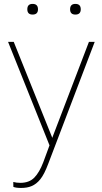

<svg xmlns="http://www.w3.org/2000/svg" viewBox="-20 -741 518 975"><path d="M145.5 -721.2Q172.9 -721.2 172.9 -693.8Q172.9 -667 145.5 -667Q118.7 -667 118.7 -693.8Q118.7 -721.2 145.5 -721.2ZM362.8 -721.2Q390.1 -721.2 390.1 -693.8Q390.1 -667 362.8 -667Q335.9 -667 335.9 -693.8Q335.9 -721.2 362.8 -721.2ZM47.9 208 47.4 183.1Q64 187.5 83 187.5Q128.4 187.5 154.3 160.9Q180.2 134.3 199.7 83L231.4 -2.9L21 -528.3H49.8L245.6 -41L249 -50.8L431.6 -528.3H460.9L225.1 90.3Q205.1 144 184.8 169.2Q164.6 194.3 140.1 204.1Q118.7 213.4 86.9 213.4Q61 213.4 47.9 208Z"/></svg>

Font: Mardoto Thin
Style: Regular
Weight: 250
Designer: Christian Robertson, Vahan Hovhannisyan
Foundry: Google
Version: Version 1.000